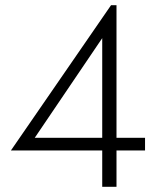

<svg xmlns="http://www.w3.org/2000/svg" viewBox="-20 -720 611 740"><path d="M22 -140H374V0H429V-140H539V-189H429V-700H408ZM114 -189 374 -573V-189Z"/></svg>

Font: Jost Light
Style: Regular
Weight: 300
Version: Version 3.710